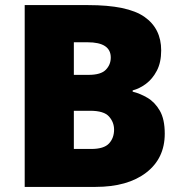

<svg xmlns="http://www.w3.org/2000/svg" viewBox="-20 -734 714 754"><path d="M326 -714Q481 -714 547 -668Q613 -622 613 -536Q613 -489 596 -456.5Q579 -424 553.5 -405Q528 -386 501 -379V-374Q530 -367 559 -350Q588 -333 607.5 -299.5Q627 -266 627 -209Q627 -112 554 -56Q481 0 355 0H77V-714ZM328 -440Q376 -440 395.5 -460Q415 -480 415 -508Q415 -568 324 -568H270V-440ZM270 -299V-149H338Q388 -149 408 -170.5Q428 -192 428 -225Q428 -254 408 -276.5Q388 -299 334 -299Z"/></svg>

Font: Noto Sans Thaana Black
Style: Regular
Weight: 900
Designer: David Williams
Foundry: Google Inc.
Version: Version 3.001; ttfautohint (v1.8.4.7-5d5b)